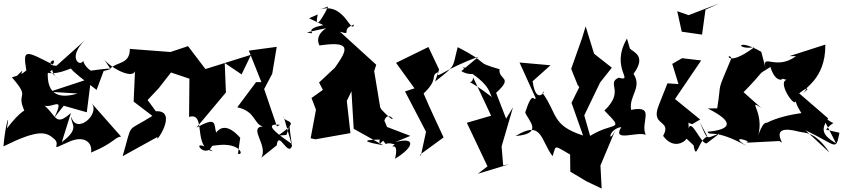

<svg xmlns="http://www.w3.org/2000/svg" viewBox="-63 -834 4895 1115"><path d="M307 -220 441 -182 466 -380 226 -301 388 -291C265 -254 206 -297 215 -425C182 -363 163 -320 203 -403C281 -442 198 -447 284 -366C168 -499 154 -363 324 -427L427 -465C267 -483 348 -428 498 -312L539 -422C621 -441 571 -439 451 -422C544 -393 437 -414 420 -481C403 -442 327 -498 428 -598L265 -452C183 -454 275 -516 244 -459C86 -539 68 -554 90 -425C20 -366 109 -469 36 -394L6 -385C122 -252 23 -309 82 -183C137 -148 135 -295 -23 -88C-3 -200 -33 -107 -43 16C161 -85 205 -69 252 -27C296 11 212 47 334 -9C420 -49 475 -13 466 52C602 -5 602 -37 640 -41L466 -238C526 -176 380 -47 351 -156C346 -112 406 -91 296 -9L349 -178C251 -91 269 -170 176 -236C217 -175 326 -303 252 -150Z M1200 9C1333 -7 1356 71 1319 59L1332 -34C1252 -124 1210 -87 1192 -64C1178 -114 1199 -160 1078 -93L1249 -297L1242 -468L1340 -402L1395 -516L1130 -433L1029 -566L927 -532L691 -550C692 -460 616 -476 577 -436L534 -501C561 -446 736 -351 722 -442L713 -244L822 -161C662 -59 711 -134 649 73L852 -39C829 18 980 -195 842 -188L794 -253L859 -322L930 -413L1037 -377L1035 -155C1139 -186 1053 27 1173 44C1023 -54 1126 101 1169 13Z M1544 10C1555 -83 1609 81 1633 13L1584 -159C1581 -115 1699 -147 1552 -47L1600 -50C1635 -135 1601 -196 1631 1C1445 -123 1533 -111 1563 -109L1545 -100L1471 -317L1518 -406L1544 -562L1382 -540L1455 -357H1424L1315 -211C1423 -187 1410 -113 1463 -100C1377 -93 1497 12 1454 82Z M1732 -728 1815 -688C1677 -662 1800 -628 1719 -646L1907 -687C1862 -702 1755 -643 1792 -570C1982 -598 1956 -546 1882 -441L1790 -355L1812 -312L1746 -265L1772 -197L1741 -31L1769 -25L1972 -61L1951 -248L2040 -431L1977 -322L1991 -86L2163 10C1964 -26 2140 -22 2156 -24C2200 29 2151 -17 2229 4C2184 42 2260 -30 2231 88C2342 21 2355 -41 2233 -9L2320 -45L2147 -111L2140 4C2260 -105 2118 -66 2196 -70L2169 -134C2195 -212 2271 -72 2153 -197L2145 -210L2110 -421L2122 -458L1911 -650C1989 -626 1908 -664 1994 -691C1972 -630 1938 -836 1779 -774L1843 -796C1796 -702 1764 -665 1782 -750Z M2616 -421C2690 -375 2781 -437 2622 -442C2803 -337 2774 -284 2797 -268C2609 -411 2678 -320 2685 -384L2789 -162L2648 -121L2768 132L2712 175L2894 120L2859 127L2850 16L2916 -210L2876 -145L2818 -295C2923 -390 2830 -367 2838 -432C2679 -478 2794 -459 2595 -560C2562 -438 2590 -459 2464 -361L2487 -430L2425 -561L2237 -469L2344 -321L2289 -303L2411 -69L2380 75L2379 62L2513 -36C2474 -120 2434 -204 2397 -291C2492 -381 2429 -394 2484 -416C2462 -365 2513 -432 2715 -504Z M3247 9 3249 163 3343 219 3431 261 3424 127 3513 -85C3468 15 3465 -85 3545 -96C3489 -5 3637 -73 3687 -51C3653 -124 3748 -225 3602 -196C3588 -278 3668 -325 3616 -405C3695 -512 3612 -532 3595 -552L3578 -610C3478 -439 3625 -357 3530 -383C3455 -349 3568 -307 3447 -192C3568 -68 3504 -131 3364 -45L3330 -164L3422 -355L3490 -441L3387 -522L3338 -681L3318 -615L3254 -434L3291 -342L3301 -328L3256 -237L3323 -47C3140 -106 3175 -173 3088 -294C3121 -336 3053 -201 3030 -362L3134 -455L2954 -471L3048 -264C3037 -240 3032 -320 2987 -181C3003 -136 3098 -58 2931 -44C3087 -140 3075 -20 3146 73C3171 2 3142 5 3289 87Z M3965 10C3981 109 3993 -24 4045 -41L4000 -127C4050 -11 4032 -31 4115 -58L4040 -1C4007 2 3951 -150 3936 -88C3942 -186 3871 -137 3957 -113L4003 -140L3857 -259L4009 -483L3898 -496L3841 -463L3877 -346L3813 -350L3762 -221C3713 -97 3841 -142 3788 -45C3878 81 4011 -90 3872 -78ZM3870 -769 3896 -650 4014 -633 4034 -778 4113 -814 3936 -746Z M4358 -533C4213 -618 4206 -541 4318 -560C4146 -432 4157 -539 4185 -497C4093 -277 4130 -377 4102 -205L4047 -204C4206 -125 4183 -81 4046 -69C4058 -39 4082 -92 4274 14C4152 -59 4325 -10 4267 -5L4464 -15C4517 32 4375 -123 4579 -69C4611 -60 4668 -75 4754 52L4614 -78C4800 11 4789 47 4812 -63L4734 -81C4802 -162 4790 -69 4696 -190L4792 -2C4698 -56 4712 -92 4746 -147L4578 -292C4676 -368 4555 -246 4627 -316C4588 -318 4733 -366 4730 -575L4521 -508H4560C4442 -421 4362 -528 4382 -441ZM4505 -370C4444 -357 4577 -167 4556 -271C4553 -246 4566 -216 4591 -177C4395 -151 4322 -78 4404 -114C4375 -141 4354 -92 4326 -8C4398 -168 4265 -268 4357 -208L4231 -320C4234 -304 4222 -322 4234 -277C4406 -451 4316 -385 4411 -445C4447 -326 4514 -388 4462 -383Z"/></svg>

Font: Asimov Silicon
Style: Regular
Weight: 400
Designer: Google
Version: Version 2.000980; 2014